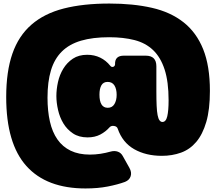

<svg xmlns="http://www.w3.org/2000/svg" viewBox="-20 -778 1219 1083"><path d="M673 103Q663 84 644.5 77.5Q626 71 604 77Q576 85 546.5 89.5Q517 94 487 94Q424 94 378.5 72Q333 50 304 8.5Q275 -33 261.5 -92.5Q248 -152 248 -227Q248 -317 267.5 -381.5Q287 -446 329 -487.5Q371 -529 437 -548.5Q503 -568 596 -568Q676 -568 738.5 -552Q801 -536 843.5 -495.5Q886 -455 908.5 -386Q931 -317 931 -212Q931 -154 923.5 -122Q916 -90 896 -90Q887 -90 880 -99Q873 -108 869 -128.5Q865 -149 863.5 -182Q862 -215 862 -262V-404Q862 -434 847 -449Q832 -464 802 -464H678Q653 -464 640.5 -452Q628 -440 629 -415Q628 -404 618.5 -401Q609 -398 602 -407Q578 -437 545 -453Q512 -469 472 -469Q424 -469 391 -447Q358 -425 337 -390.5Q316 -356 307 -315Q298 -274 298 -236Q298 -199 307.5 -157.5Q317 -116 337.5 -82Q358 -48 391.5 -25.5Q425 -3 474 -3Q515 -3 545.5 -19Q576 -35 598 -60Q607 -70 623.5 -67.5Q640 -65 644 -52Q671 26 737 63.5Q803 101 893 101Q951 101 1001 83Q1051 65 1087 22.5Q1123 -20 1143.5 -90Q1164 -160 1164 -265Q1164 -406 1126 -500.5Q1088 -595 1015 -652.5Q942 -710 836.5 -734Q731 -758 597 -758Q449 -758 339.5 -730Q230 -702 157.5 -639Q85 -576 50 -475.5Q15 -375 15 -231Q15 -99 43.5 -2Q72 95 129 158.5Q186 222 269.5 253.5Q353 285 462 285Q532 285 588 274Q644 263 685 248Q710 238 717 216Q724 194 710 169ZM588 -170Q564 -170 552.5 -189Q541 -208 541 -244Q541 -278 552 -297Q563 -316 587 -316Q613 -316 625.5 -296Q638 -276 638 -243Q638 -212 625.5 -191Q613 -170 588 -170Z"/></svg>

Font: Bolota
Style: Bold
Weight: 240
Designer: Gabriel Pang
Version: Version 1.000